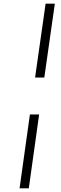

<svg xmlns="http://www.w3.org/2000/svg" viewBox="-20 -770 332 1040"><path d="M220 -350H170L227 -750H277ZM136 250H86L142 -150H192Z"/></svg>

Font: Arsenal SC
Style: Italic
Weight: 400
Italic angle: -9.10001°
Designer: Andrij Shevchenko
Foundry: Stairsfor
Version: Version 2.001; ttfautohint (v1.8.4.7-5d5b)